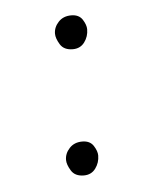

<svg xmlns="http://www.w3.org/2000/svg" viewBox="-35 -512 310 387"><g transform="rotate(-5 119.5 -319.0)"><path d="M86.9 -447.3Q86.9 -460.4 96.7 -470.9Q106.4 -481.4 122.6 -481.4Q138.2 -481.4 145.3 -470.5Q152.3 -459.5 152.3 -450.7Q152.3 -436 143.8 -424.6Q135.3 -413.1 120.1 -413.1Q102.1 -413.1 94.5 -425.5Q86.9 -438 86.9 -447.3ZM86.9 -191.9Q86.9 -205.1 96.7 -215.6Q106.4 -226.1 122.6 -226.1Q138.2 -226.1 145.3 -215.1Q152.3 -204.1 152.3 -195.3Q152.3 -180.7 143.8 -169.2Q135.3 -157.7 120.1 -157.7Q102.1 -157.7 94.5 -170.2Q86.9 -182.6 86.9 -191.9Z"/></g></svg>

Font: Mikhak-FD ExtraLight
Style: Regular
Weight: 200
Designer: Amin Abedi
Version: Version 3.2